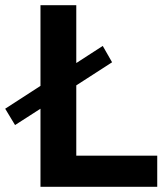

<svg xmlns="http://www.w3.org/2000/svg" viewBox="-71 -720 639 740"><path d="M85 0H535V-120H223V-391L361 -480L325 -543L223 -477V-700H85V-389L-51 -301L-13 -238L85 -301Z"/></svg>

Font: Gully SemiBold
Style: Regular
Weight: 600
Designer: jaikishan Patel
Foundry: MagicType
Version: Version 1.000;Glyphs 3.2 (3242)